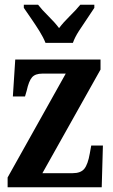

<svg xmlns="http://www.w3.org/2000/svg" viewBox="-20 -786 473 806"><path d="M12 0V-41L256 -477H158Q128 -477 114.5 -461.5Q101 -446 92 -405L85 -381H34L44 -536H402V-494L158 -59H285Q319 -59 334 -77.5Q349 -96 357 -142L363 -175H412L407 0ZM171 -606Q162 -629 145.5 -655.5Q129 -682 111 -708Q93 -734 80 -753V-766H140Q156 -745 183 -718.5Q210 -692 228 -668Q246 -692 273 -718.5Q300 -745 317 -766H376V-753Q364 -734 346 -708Q328 -682 311 -655.5Q294 -629 286 -606Z"/></svg>

Font: Noto Serif Ethiopic ExtraCondensed
Style: Bold
Weight: 700
Width: 2
Designer: Monotype Design Team
Foundry: Monotype Imaging Inc.
Version: Version 2.102; ttfautohint (v1.8.4.7-5d5b)